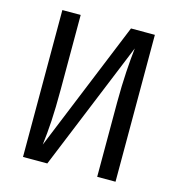

<svg xmlns="http://www.w3.org/2000/svg" viewBox="-103 -779 807 870"><g transform="rotate(15 300.0 -344.5)"><path d="M83 0H197L445 -606C438 -544 431 -454 431 -349V0H517V-689H405L155 -77C164 -153 169 -219 169 -340V-689H83Z"/></g></svg>

Font: FiraMono Nerd Font
Style: Regular
Weight: 400
Designer: Carrois Corporate & Edenspiekermann AG
Foundry: Carrois Corporate GbR & Edenspiekermann AG
Version: Version 003.206;Nerd Fonts 3.3.0